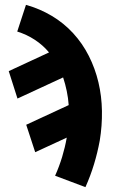

<svg xmlns="http://www.w3.org/2000/svg" viewBox="-20 -548 540 791"><path d="M332 223 207 176Q224 138 236 98.5Q248 59 255 19L125 79L88 -34L263 -115Q261 -144 255 -173Q249 -202 240 -229L52 -142L16 -255L182 -332Q157 -362 123.5 -384Q90 -406 51 -418L87 -528Q144 -512 193.5 -482.5Q243 -453 281.5 -411Q320 -369 346 -317.5Q372 -266 385.5 -209Q399 -152 400 -91Q401 -30 391 31Q382 80 367.5 128Q353 176 332 223Z"/></svg>

Font: Iosevka Curly Heavy
Style: Italic
Weight: 900
Italic angle: -9°
Monospace: yes
Designer: Belleve Invis
Foundry: Belleve Invis
Version: Version 22.1.2; ttfautohint (v1.8.4)